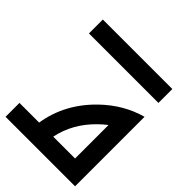

<svg xmlns="http://www.w3.org/2000/svg" viewBox="-86 -721 954 954"><g transform="rotate(-45 390.5 -244.0)"><path d="M683.6 0H585.9V-488.3H683.6ZM333 -97.7Q316.9 -118.7 297.9 -138.2Q210.9 -228 97.7 -251V-97.7ZM0 0V-488.3H97.7V-350.1Q252 -325.7 368.2 -206.1Q457 -114.3 488.3 0Z"/></g></svg>

Font: Arounder
Style: Regular
Weight: 400
Designer: Maxim Raikov
Foundry: Maxim Raikov
Version: Version 1.00 March 23, 2021, initial release